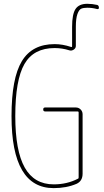

<svg xmlns="http://www.w3.org/2000/svg" viewBox="-20 -970 540 1000"><path d="M259.8 9.8Q40 9.8 40 -365.2Q40 -562.5 93.8 -651.4Q147.5 -740.2 264.6 -740.2Q305.7 -740.2 349.6 -725.6Q354.5 -723.6 355.5 -728.5V-830.1Q355.5 -896.5 373.5 -923.3Q391.6 -950.2 434.6 -950.2Q460 -950.2 486.3 -944.3Q495.1 -941.4 495.1 -929.7Q495.1 -920.9 485.4 -922.9Q460.9 -929.7 434.6 -929.7Q415 -929.7 403.3 -924.8Q391.6 -919.9 383.3 -897Q375 -874 375 -830.1V-730.5Q375 -718.8 363.8 -711.4Q352.5 -704.1 340.8 -708Q303.7 -719.7 264.6 -719.7Q155.3 -719.7 107.4 -636.7Q59.6 -553.7 59.6 -365.2Q59.6 -184.6 108.9 -97.2Q158.2 -9.8 259.8 -9.8Q329.1 -9.8 385.7 -39.1Q389.6 -40 389.6 -45.9V-384.8Q389.6 -389.6 384.8 -389.6H214.8Q205.1 -389.6 205.1 -399.9Q205.1 -410.2 214.8 -410.2H375Q389.6 -410.2 399.9 -399.9Q410.2 -389.6 410.2 -375V-65.4Q410.2 -27.3 378.9 -12.7Q326.2 9.8 259.8 9.8Z"/></svg>

Font: Rounded-X Mgen+ 1mn thin
Style: Regular
Weight: 100
Designer: [Source Han Sans]
Ryoko NISHIZUKA  (kana & ideographs); Paul D. Hunt (Latin, Greek & Cyrillic); Wenlong ZHANG  (bopomofo
Version: Version 1.059.20150602